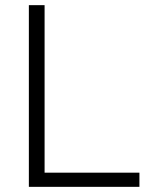

<svg xmlns="http://www.w3.org/2000/svg" viewBox="-20 -725 575 745"><path d="M92 0V-705H153V-55H521V0Z"/></svg>

Font: Nunito Sans 12pt Light
Style: Regular
Weight: 300
Designer: Vernon Adams
Foundry: Vernon Adams
Version: Version 3.101;gftools[0.9.27]